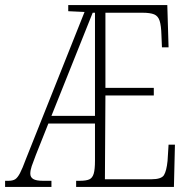

<svg xmlns="http://www.w3.org/2000/svg" viewBox="-22 -734 744 754"><path d="M-2 0V-24H11Q28 -24 37.5 -30Q47 -36 56.5 -54Q66 -72 80 -110L310 -687L246 -690V-714H635L640 -548H614L612 -596Q611 -633 605 -652Q599 -671 583.5 -677.5Q568 -684 537 -684H392V-389H582V-359H392L390 -30H572Q612 -30 622 -46.5Q632 -63 636 -102L640 -166H665L661 0H277V-24H291Q316 -24 328.5 -29.5Q341 -35 346 -52Q351 -69 351 -103V-249H168L119 -126Q108 -98 102.5 -81.5Q97 -65 97 -52Q97 -38 108.5 -31Q120 -24 147 -24H180V0ZM180 -279H351V-684H342Z"/></svg>

Font: Noto Serif Bengali ExtraCondensed ExtraLight
Style: Regular
Weight: 200
Width: 2
Designer: Juan Bruce, Universal Thirst, Indian Type Foundry and the Monotype Design Team.
Foundry: Monotype Imaging Inc.
Version: Version 2.003; ttfautohint (v1.8.4.7-5d5b)